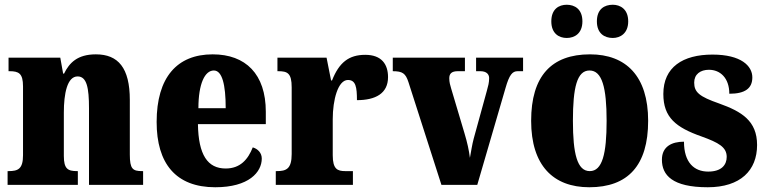

<svg xmlns="http://www.w3.org/2000/svg" viewBox="-20 -779 3231 809"><path d="M12 0H308V-58H305C266 -58 249 -67 249 -122V-305C249 -384 263 -457 307 -457C346 -457 355 -408 355 -323V0H583V-58H579C539 -58 527 -67 527 -128V-358C527 -493 478 -550 384 -550C306 -550 272 -514 250 -469H246L234 -536H16V-479H20C59 -479 77 -470 77 -415V-125C77 -67 56 -58 16 -58H12Z M887 10C1029 10 1083 -54 1083 -111C1083 -135 1066 -152 1045 -158C1025 -107 992 -69 931 -69C855 -69 816 -126 814 -256H1100V-308C1100 -467 1015 -550 876 -550C726 -550 640 -453 640 -265C640 -91 720 10 887 10ZM931 -323H816C816 -426 843 -482 881 -482C916 -482 931 -423 931 -323Z M1142 0H1467V-58H1435C1402 -58 1382 -66 1382 -125V-277C1382 -358 1404 -442 1446 -442C1479 -442 1484 -412 1484 -357C1562 -357 1615 -385 1615 -454C1615 -508 1588 -548 1519 -548C1450 -548 1409 -516 1379 -440H1375L1356 -536H1149V-479H1153C1192 -479 1209 -470 1209 -411V-130C1209 -67 1186 -58 1146 -58H1142Z M1701 -433 1840 0H1991L2110 -408C2126 -464 2139 -479 2161 -479H2184V-536H1986V-479H2004C2031 -479 2041 -465 2041 -450C2041 -430 2037 -417 2031 -395L1976 -195C1969 -169 1965 -140 1960 -114C1956 -146 1949 -178 1937 -218L1881 -406C1877 -419 1873 -433 1873 -449C1873 -468 1882 -479 1909 -479H1939V-536H1635V-479C1676 -479 1689 -470 1701 -433Z M2562 -619C2593 -619 2627 -638 2627 -689C2627 -741 2593 -759 2562 -759C2527 -759 2495 -741 2495 -689C2495 -638 2527 -619 2562 -619ZM2368 -619C2401 -619 2434 -638 2434 -689C2434 -741 2401 -759 2368 -759C2335 -759 2303 -741 2303 -689C2303 -638 2335 -619 2368 -619ZM2463 10C2626 10 2711 -82 2711 -270C2711 -458 2618 -550 2466 -550C2303 -550 2218 -458 2218 -270C2218 -82 2311 10 2463 10ZM2465 -58C2412 -58 2394 -131 2394 -270C2394 -410 2411 -482 2464 -482C2517 -482 2536 -410 2536 -270C2536 -131 2518 -58 2465 -58Z M2962 10C3100 10 3170 -61 3170 -168C3170 -270 3105 -309 3010 -343C2927 -372 2905 -390 2905 -431C2905 -466 2931 -485 2967 -485C3015 -485 3053 -450 3053 -384C3120 -384 3150 -407 3150 -453C3150 -501 3103 -549 2982 -549C2857 -549 2775 -496 2775 -383C2775 -284 2828 -242 2936 -204C3008 -178 3042 -159 3042 -118C3042 -85 3021 -56 2964 -56C2905 -56 2862 -94 2862 -182C2811 -182 2769 -162 2769 -106C2769 -41 2813 10 2962 10Z"/></svg>

Font: Noto Serif Armenian Condensed Black
Style: Regular
Weight: 900
Width: 3
Designer: Monotype Design Team
Foundry: Monotype Imaging Inc.
Version: Version 2.008